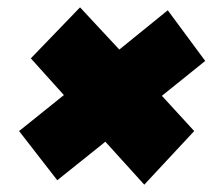

<svg xmlns="http://www.w3.org/2000/svg" viewBox="-20 -587 596 523"><path d="M136 -96 32 -230 154 -328 64 -428 198 -567 305 -452 437 -559 539 -421 421 -326 509 -230 373 -84 267 -201Z"/></svg>

Font: Georama Extended Black
Style: Italic
Weight: 900
Width: 7
Italic angle: -9°
Designer: Jean-Baptiste Levee
Foundry: Production Type
Version: Version 1.000